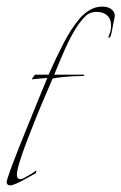

<svg xmlns="http://www.w3.org/2000/svg" viewBox="-22 -551 367 581"><path d="M8 10Q0 10 -2 1Q-2 -5 8.5 -34Q19 -63 35 -103.5Q51 -144 68.5 -186.5Q86 -229 100 -264Q114 -299 121 -315Q108 -314 95 -313Q82 -312 75 -311Q73 -310 78 -317.5Q83 -325 85 -325H125Q147 -375 170.5 -420.5Q194 -466 220 -496Q234 -512 251 -521.5Q268 -531 287 -531Q307 -531 317 -521.5Q327 -512 325 -500L316 -454Q315 -451 314.5 -447.5Q314 -444 312 -441Q311 -437 308 -437Q305 -437 306 -439Q310 -449 312 -455.5Q314 -462 314 -475Q314 -494 302 -504.5Q290 -515 271 -515Q249 -515 235 -500.5Q221 -486 210 -469Q192 -441 175 -403Q158 -365 142 -325H231Q234 -325 233 -323Q232 -321 230 -321Q196 -321 169 -318Q142 -315 137 -313Q130 -296 116.5 -265Q103 -234 88 -197Q73 -160 59.5 -124.5Q46 -89 37.5 -61.5Q29 -34 29 -23Q29 -9 39 -9Q44 -9 49 -11.5Q54 -14 57 -16Q65 -20 73 -25Q81 -30 86 -34H87Q88 -34 88 -33.5Q88 -33 88 -33Q88 -27 83 -25Q70 -18 49.5 -6.5Q29 5 15 9Q13 10 8 10Z"/></svg>

Font: Explora
Style: Regular
Weight: 400
Designer: Robert E. Leuschke
Foundry: Robert E. Leuschke
Version: Version 1.010